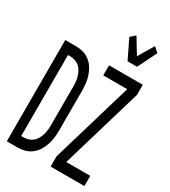

<svg xmlns="http://www.w3.org/2000/svg" viewBox="-233 -1095 1066 1207"><g transform="rotate(30 300.0 -492.0)"><path d="M96 0H18V-735H96Q123 -735 148.5 -728Q174 -721 196 -704Q218 -687 232 -664Q246 -641 254.5 -615.5Q263 -590 266 -563.5Q269 -537 269 -510V-225Q269 -198 266 -171.5Q263 -145 254.5 -119.5Q246 -94 232 -71Q218 -48 196 -31Q174 -14 148.5 -7Q123 0 96 0ZM80 -74H96Q114 -74 131 -79Q148 -84 162 -95.5Q176 -107 184.5 -122.5Q193 -138 198.5 -155Q204 -172 206 -189.5Q208 -207 208 -225V-510Q208 -528 206 -545.5Q204 -563 198.5 -580Q193 -597 184.5 -612.5Q176 -628 162 -639.5Q148 -651 131 -656.5Q114 -662 96 -662H80ZM424 -815 357 -953 391 -984 459 -872 526 -984 561 -953 493 -815ZM581 0H336V-74L510 -662H336V-735H581V-662L407 -74H581Z"/></g></svg>

Font: Iosevka Extended
Style: Regular
Weight: 400
Width: 7
Monospace: yes
Designer: Belleve Invis
Foundry: Belleve Invis
Version: Version 32.5.0; ttfautohint (v1.8.4)